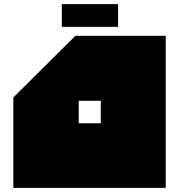

<svg xmlns="http://www.w3.org/2000/svg" viewBox="-20 -902 878 922"><path d="M776 0H44V-434L342 -730H776ZM358 -310H464V-418H358ZM547 -773H277V-882H547Z"/></svg>

Font: El Pececito
Style: Regular
Weight: 400
Designer: deFharo
Foundry: deFharo
Version: El Pececito Version 1.000